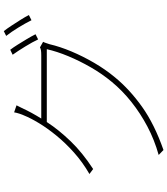

<svg xmlns="http://www.w3.org/2000/svg" viewBox="47 -904 905 1040"><g transform="rotate(-90 500.0 -383.5)"><path d="M751 -781Q764 -764 779 -740Q794 -716 809 -691Q824 -666 835 -644L807 -630Q793 -660 768.5 -700Q744 -740 724 -768ZM852 -816Q866 -798 882 -773.5Q898 -749 913.5 -724.5Q929 -700 939 -680L911 -666Q894 -700 871 -737.5Q848 -775 826 -803ZM794 -603Q790 -596 786.5 -584.5Q783 -573 781 -568Q768 -512 742 -450Q716 -388 680.5 -327Q645 -266 601 -213Q536 -134 442 -67Q348 0 208 49L181 23Q263 0 335 -38Q407 -76 468.5 -125Q530 -174 577 -231Q621 -284 656 -345Q691 -406 716.5 -467.5Q742 -529 754 -583H350L368 -613Q379 -613 415 -613Q451 -613 498.5 -613Q546 -613 593.5 -613Q641 -613 676 -613Q711 -613 720 -613Q737 -613 747 -614.5Q757 -616 764 -620ZM450 -747Q443 -734 436 -719Q429 -704 423 -692Q398 -642 357.5 -580Q317 -518 255.5 -454Q194 -390 105 -332L78 -352Q142 -389 194 -435.5Q246 -482 286 -531Q326 -580 353.5 -625.5Q381 -671 395 -706Q399 -714 404.5 -730.5Q410 -747 412 -760Z"/></g></svg>

Font: Noto Sans TC
Style: Regular
Weight: 100
Designer: Ryoko NISHIZUKA 西塚涼子 (kana, bopomofo & ideographs); Paul D. Hunt (Latin, Greek & Cyrillic); Sandoll Communications 산돌커뮤니
Foundry: Adobe
Version: Version 2.004;hotconv 1.0.118;makeotfexe 2.5.65603